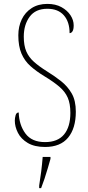

<svg xmlns="http://www.w3.org/2000/svg" viewBox="-20 -744 454 985"><path d="M211 10Q157 10 122.5 -10.5Q88 -31 72 -62.5Q56 -94 56 -125Q56 -138 60 -152.5Q64 -167 76 -167Q78 -103 110.5 -59Q143 -15 211 -15Q276 -15 308.5 -54Q341 -93 341 -165Q341 -212 327.5 -243Q314 -274 284 -299.5Q254 -325 206 -354Q165 -379 135.5 -405.5Q106 -432 90 -469.5Q74 -507 74 -563Q74 -608 91.5 -644.5Q109 -681 142.5 -702.5Q176 -724 223 -724Q265 -724 295 -707.5Q325 -691 341.5 -666Q358 -641 358 -614Q358 -593 352 -583.5Q346 -574 337 -574Q337 -632 307.5 -665.5Q278 -699 223 -699Q162 -699 132 -658Q102 -617 102 -556Q102 -510 115 -480Q128 -450 154.5 -426.5Q181 -403 221 -378Q260 -354 293.5 -327.5Q327 -301 348 -264.5Q369 -228 369 -171Q369 -86 329.5 -38Q290 10 211 10ZM181 208Q187 171 191.5 135Q196 99 199 61H239V71Q233 92 225 119.5Q217 147 208 174Q199 201 191 221H181Z"/></svg>

Font: Noto Serif Armenian Condensed Thin
Style: Regular
Weight: 100
Width: 3
Designer: Monotype Design Team
Foundry: Monotype Imaging Inc.
Version: Version 2.008; ttfautohint (v1.8.4.7-5d5b)